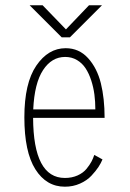

<svg xmlns="http://www.w3.org/2000/svg" viewBox="-20 -694 490 725"><path d="M365 -674 244 -553H213L92 -674H141L229 -583L316 -674ZM367 -92Q361.5 -78.5 351.8 -63.5Q342 -48.5 325.2 -30.5Q308.5 -12.5 282.2 -0.8Q256 11 225 11Q155 11 113.5 -54.8Q72 -120.5 72 -251Q72 -380 117 -446Q162 -512 228 -512Q278.5 -512 312.5 -474.5Q346.5 -437 360.8 -379.8Q375 -322.5 375 -249H105Q106 -22 225 -22Q251.5 -22 272.8 -31.5Q294 -41 306.5 -56.2Q319 -71.5 325.5 -84Q332 -96.5 336 -109ZM226 -479Q175 -479 142.5 -429.2Q110 -379.5 105.5 -281H340Q340 -310 336.5 -337Q333 -364 324.5 -390.2Q316 -416.5 303.2 -436Q290.5 -455.5 270.8 -467.2Q251 -479 226 -479Z"/></svg>

Font: League Mono Condensed Thin
Style: Regular
Weight: 100
Width: 1
Designer: Tyler Finck
Foundry: The League of Moveable Type / Tyler Finck
Version: Version 2.210